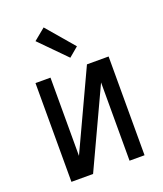

<svg xmlns="http://www.w3.org/2000/svg" viewBox="-141 -857 806 950"><g transform="rotate(-20 262.5 -382.5)"><path d="M70 0V-520H149V-108L341 -520H455V0H376V-412L184 0ZM275 -579 141 -715 202 -765 325 -621Z"/></g></svg>

Font: Iosevka Pride
Style: Regular
Weight: 400
Monospace: yes
Designer: Belleve Invis
Foundry: Belleve Invis
Version: Version 30.3.1; ttfautohint (v1.8.4)